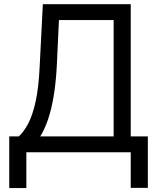

<svg xmlns="http://www.w3.org/2000/svg" viewBox="-20 -748 785 943"><path d="M25.4 175.8V-78.1H72.3Q96.7 -100.1 118.2 -140.4Q139.6 -180.7 154.8 -248.5Q169.9 -316.4 174.8 -420.9L190.4 -727.5H622.1V-78.1H706.1V174.8H622.1V0H109.4V175.8ZM177.7 -78.1H538.1V-649.4H269.5L258.8 -420.9Q254.4 -341.3 243.7 -276.6Q232.9 -211.9 216.3 -162.6Q199.7 -113.3 177.7 -78.1Z"/></svg>

Font: Inter
Style: Regular
Weight: 400
Designer: Rasmus Andersson
Foundry: rsms
Version: Version 4.000;git-8c9346024